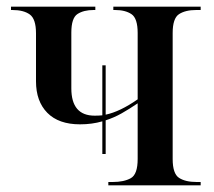

<svg xmlns="http://www.w3.org/2000/svg" viewBox="-20 -556 642 576"><path d="M287 -94V-192Q256 -183 220 -183Q156 -183 122 -217.5Q88 -252 88 -312V-456Q88 -499 69.5 -512.5Q51 -526 17 -526H13V-536H266V-526H261Q231 -526 212.5 -514Q194 -502 194 -458V-291Q194 -209 264 -209Q276 -209 287 -210V-360H297V-212Q340 -221 393 -258V-457Q393 -501 374.5 -513.5Q356 -526 325 -526H320V-536H582V-526H569Q536 -526 517 -513.5Q498 -501 498 -457V-79Q498 -35 517 -22.5Q536 -10 570 -10H582V0H305V-10H318Q352 -10 372.5 -21.5Q393 -33 393 -79V-246Q368 -229 345 -216Q322 -203 297 -195V-94Z"/></svg>

Font: Noto Serif Display SemiCondensed Medium
Style: Regular
Weight: 500
Width: 4
Designer: Monotype Design Team
Foundry: Monotype Imaging Inc.
Version: Version 2.009